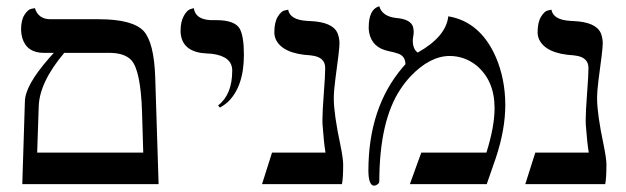

<svg xmlns="http://www.w3.org/2000/svg" viewBox="-20 -585 1990 610"><path d="M184.1 -417Q105 -323.2 103 -246.1L98.1 -100.1H435.1L431.2 -231Q426.8 -360.8 397.5 -393.6Q376 -416.5 330.1 -417ZM50.8 0 59.1 -263.2Q60.1 -313.5 134.8 -398.9Q143.6 -408.7 150.9 -417H120.1Q64.9 -417 50.8 -464.4Q47.4 -476.6 46.9 -490.2Q46.9 -521 57.9 -538.1Q68.8 -555.2 80.1 -557.1L90.8 -559.1Q101.6 -524.9 138.2 -523.9H293.9Q401.9 -523.9 437 -485.8Q469.2 -449.2 473.1 -340.8L483.9 0Z M678.7 -243.2 672.9 -250Q717.8 -284.7 717.8 -360.8Q717.8 -405.8 653.3 -414.1Q646 -415 638.7 -415Q563.5 -418 554.7 -473.6Q553.7 -480.5 553.7 -486.8Q553.7 -516.6 564.2 -534.9Q574.7 -553.2 585.4 -556.2L595.7 -559.1Q600.6 -523.4 649.4 -521Q656.2 -521 667 -521Q725.1 -521 741.2 -494.6Q754.9 -470.7 754.9 -411.1Q754.9 -308.1 702.1 -259.3Q690.4 -249.5 678.7 -243.2Z M1040.5 -272Q1040.5 -223.1 1061.5 -124Q1069.8 -84 1070.3 -63Q1070.3 -18.6 1066.4 0H812.5L844.2 -100.1H1014.2Q1008.8 -132.3 1005.4 -181.2Q1004.4 -189 1004.4 -204.1Q1004.4 -230.5 1008.8 -289.1Q1013.2 -345.2 1013.2 -369.1Q1013.2 -403.8 969.7 -408.7Q967.8 -408.7 966.3 -409.2Q878.4 -414.1 856.4 -459.5Q851.6 -470.7 851.6 -481.9Q851.6 -514.2 862.5 -532Q873.5 -549.8 884.3 -551.8L895.5 -554.2Q901.4 -521.5 956.5 -518.6Q960.9 -518.6 965.3 -518.1Q1036.6 -515.1 1052.2 -480Q1058.1 -465.8 1058.6 -448.2Q1058.6 -427.7 1045.4 -333Q1040.5 -296.4 1040.5 -272Z M1404.3 -533.2Q1505.9 -516.1 1555.2 -403.8Q1585 -335 1585.4 -252Q1585.4 -173.3 1555.2 -83L1526.4 0H1282.2L1318.4 -100.1H1525.4Q1551.3 -183.1 1551.3 -241.2Q1551.3 -329.6 1493.2 -377.4Q1456.1 -406.7 1409.2 -407.2Q1345.7 -407.2 1283.7 -341.8Q1266.1 -322.8 1252.4 -301.8Q1185.5 -201.7 1185.1 -8.8Q1185.1 -0.5 1173.3 3.9Q1170.4 4.9 1167.5 4.9Q1150.9 2.9 1150.4 -42Q1150.4 -244.1 1260.3 -372.1Q1264.6 -377 1268.1 -380.9Q1268.1 -405.3 1246.6 -414.1Q1234.9 -418.5 1213.4 -422.9Q1161.6 -434.1 1152.8 -481.9Q1151.4 -489.7 1151.4 -497.1Q1151.4 -554.2 1183.1 -564.5Q1185.5 -564.9 1185.1 -564.9Q1194.3 -532.7 1239.3 -527.8Q1285.2 -523.9 1292.5 -499Q1293.9 -492.2 1294.4 -484.9Q1294.4 -475.6 1292.5 -466.8Q1291 -458.5 1291.5 -453.1Q1292.5 -428.2 1307.1 -418Q1397 -468.3 1404.3 -533.2Z M1877 -272Q1877 -223.1 1897.9 -124Q1906.2 -84 1906.7 -63Q1906.7 -18.6 1902.8 0H1648.9L1680.7 -100.1H1850.6Q1845.2 -132.3 1841.8 -181.2Q1840.8 -189 1840.8 -204.1Q1840.8 -230.5 1845.2 -289.1Q1849.6 -345.2 1849.6 -369.1Q1849.6 -403.8 1806.2 -408.7Q1804.2 -408.7 1802.7 -409.2Q1714.8 -414.1 1692.9 -459.5Q1688 -470.7 1688 -481.9Q1688 -514.2 1699 -532Q1710 -549.8 1720.7 -551.8L1731.9 -554.2Q1737.8 -521.5 1793 -518.6Q1797.4 -518.6 1801.8 -518.1Q1873 -515.1 1888.7 -480Q1894.5 -465.8 1895 -448.2Q1895 -427.7 1881.8 -333Q1877 -296.4 1877 -272Z"/></svg>

Font: Linux Biolinum O
Style: Regular
Weight: 400
Designer: Philipp H. Poll
Foundry: Philipp H. Poll
Version: Version 1.0.4